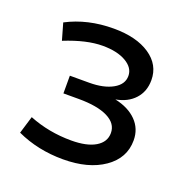

<svg xmlns="http://www.w3.org/2000/svg" viewBox="-97 -584 668 683"><g transform="rotate(20 237.5 -242.5)"><path d="M210 7Q115 7 35 -30L55 -96Q130 -66 215 -66Q274 -66 306.5 -85.5Q339 -105 339 -139Q339 -175 300 -194.5Q261 -214 190 -214H132V-281H205Q260 -281 294 -300Q328 -319 328 -351Q328 -382 294.5 -401.5Q261 -421 206 -421Q145 -421 63 -388L45 -451Q123 -492 222 -492Q308 -492 359 -457.5Q410 -423 410 -365Q410 -322 384 -293.5Q358 -265 313 -257Q365 -246 394.5 -216Q424 -186 424 -142Q424 -75 365 -34Q306 7 210 7Z"/></g></svg>

Font: Cantarell
Style: Regular
Weight: 400
Designer: Dave Crossland, Nikolaus Waxweiler, Florian Fecher, Jacques Le Bailly, Eben Sorkin, Alexei Vanyashin, Alexios Zavras, Em
Version: Version 0.303